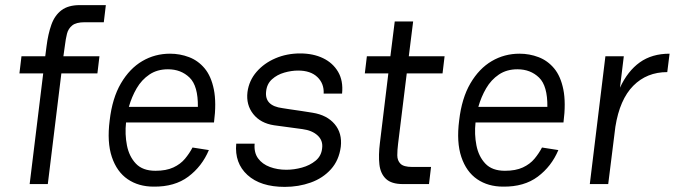

<svg xmlns="http://www.w3.org/2000/svg" viewBox="-20 -720 2639 751"><path d="M64 -500H157L162 -539Q168 -587 181 -623.5Q194 -660 220.5 -680Q247 -700 292 -700H394L386 -633H311Q278 -633 262.5 -620.5Q247 -608 242 -588Q237 -568 234 -543L228 -500H369L361 -433H220L167 0H96L149 -433H56Z M733 -143 797 -133Q770 -69 716.5 -29Q663 11 581 10Q522 10 479.5 -19Q437 -48 417.5 -106Q398 -164 409 -249Q419 -336 453 -394Q487 -452 536.5 -481Q586 -510 645 -510Q684 -510 719.5 -496.5Q755 -483 780.5 -452.5Q806 -422 816.5 -370Q827 -318 817 -241H473Q468 -195 476.5 -151.5Q485 -108 511.5 -80Q538 -52 588 -52Q630 -52 658 -65Q686 -78 703.5 -99Q721 -120 733 -143ZM637 -449Q595 -449 564.5 -428.5Q534 -408 514.5 -374.5Q495 -341 484 -302H754Q755 -384 721.5 -416.5Q688 -449 637 -449Z M1094 11Q999 11 948 -35.5Q897 -82 904 -158H976Q973 -123 989.5 -100.5Q1006 -78 1035.5 -67Q1065 -56 1100 -56Q1130 -56 1161 -64.5Q1192 -73 1214.5 -91.5Q1237 -110 1240 -140Q1244 -170 1222.5 -190Q1201 -210 1163 -215Q1135 -219 1107.5 -222.5Q1080 -226 1052 -230Q999 -238 970.5 -274Q942 -310 948 -360Q954 -405 983.5 -439Q1013 -473 1057.5 -492Q1102 -511 1154 -511Q1205 -511 1243.5 -492.5Q1282 -474 1302.5 -439Q1323 -404 1318 -354H1246Q1248 -393 1221.5 -418.5Q1195 -444 1146 -444Q1120 -444 1092 -436Q1064 -428 1044 -410Q1024 -392 1021 -363Q1014 -306 1085 -297Q1089 -296 1110.5 -293Q1132 -290 1158.5 -286Q1185 -282 1203 -279Q1259 -270 1289 -234.5Q1319 -199 1313 -146Q1306 -93 1274.5 -58Q1243 -23 1195.5 -6Q1148 11 1094 11Z M1415 -500H1507L1524 -636H1596L1579 -500H1719L1711 -433H1571L1537 -157Q1534 -133 1534 -112.5Q1534 -92 1546.5 -79.5Q1559 -67 1592 -67H1666L1658 0H1556Q1511 0 1489.5 -20.5Q1468 -41 1464 -77Q1460 -113 1466 -161L1499 -433H1407Z M2100 -143 2164 -133Q2137 -69 2083.5 -29Q2030 11 1948 10Q1889 10 1846.5 -19Q1804 -48 1784.5 -106Q1765 -164 1776 -249Q1786 -336 1820 -394Q1854 -452 1903.5 -481Q1953 -510 2012 -510Q2051 -510 2086.5 -496.5Q2122 -483 2147.5 -452.5Q2173 -422 2183.5 -370Q2194 -318 2184 -241H1840Q1835 -195 1843.5 -151.5Q1852 -108 1878.5 -80Q1905 -52 1955 -52Q1997 -52 2025 -65Q2053 -78 2070.5 -99Q2088 -120 2100 -143ZM2004 -449Q1962 -449 1931.5 -428.5Q1901 -408 1881.5 -374.5Q1862 -341 1851 -302H2121Q2122 -384 2088.5 -416.5Q2055 -449 2004 -449Z M2287 0 2348 -500H2420L2405 -377Q2435 -442 2482.5 -476Q2530 -510 2599 -510L2590 -438Q2510 -438 2457 -384.5Q2404 -331 2387 -224L2359 0Z"/></svg>

Font: Haskoy
Style: Italic
Weight: 400
Designer: Ertekin Erdin
Foundry: Ertekin Erdin
Version: Version 2.000; ttfautohint (v1.8.4.7-5d5b)